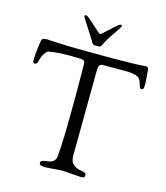

<svg xmlns="http://www.w3.org/2000/svg" viewBox="-131 -1012 965 1116"><g transform="rotate(15 351.5 -454.0)"><path d="M248 -912C242 -912 239 -910 239 -906C239 -902 250.3 -882.7 273 -848C295.7 -813.3 312.7 -786.3 324 -767C328 -759.7 334 -756 342 -756H367C371 -756 374.7 -758 378 -762C380 -764 384 -771.7 390 -785C396 -798.3 419.7 -835.3 461 -896C463.7 -901.3 465 -904.3 465 -905C465 -909 462.2 -911 456.5 -911C450.8 -911 433 -897 403 -869C373 -841 356.5 -827 353.5 -827C350.5 -827 333.7 -841.2 303 -869.5C272.3 -897.8 254 -912 248 -912ZM145.5 -714C99.8 -716.7 72.7 -718 64 -718C55.3 -718 49 -717.3 45 -716C43 -715.3 41.3 -714.7 40 -714C38.7 -713.3 37.5 -712.2 36.5 -710.5C35.5 -708.8 34.7 -707.5 34 -706.5C33.3 -705.5 32.8 -703.8 32.5 -701.5C32.2 -699.2 31.8 -697.5 31.5 -696.5C31.2 -695.5 30.8 -693.3 30.5 -690C30.2 -686.7 28.3 -674.2 25 -652.5C21.7 -630.8 20 -606.7 20 -580C20 -568.7 23.7 -563 31 -563C41.7 -563 48 -570.7 50 -586C51.3 -592 53.8 -599.8 57.5 -609.5C61.2 -619.2 65.8 -627.7 71.5 -635C77.2 -642.3 82 -647.2 86 -649.5C90 -651.8 103.8 -654.3 127.5 -657C151.2 -659.7 183.7 -661 225 -661C266.3 -661 290.7 -659.5 298 -656.5C305.3 -653.5 309 -645.7 309 -633L310 -454C310 -260.7 306.7 -134.7 300 -76C297.3 -54.7 284.7 -41.3 262 -36C258.7 -35.3 251.2 -34.2 239.5 -32.5C227.8 -30.8 220 -28.8 216 -26.5C212 -24.2 210 -19.7 210 -13C210 -2.3 222.3 3 247 3L349 -4L460 4C469.3 4 475.7 3 479 1C482.3 -1 484 -5.7 484 -13C484 -23.7 474.7 -29.7 456 -31C448.7 -31.7 439.7 -34.2 429 -38.5C418.3 -42.8 408.5 -49.3 399.5 -58C390.5 -66.7 386 -85.3 386 -114L387 -179L390 -545V-594C390 -624 391.8 -642.2 395.5 -648.5C399.2 -654.8 409 -658 425 -658H555C603 -658 632 -649.3 642 -632C646 -624.7 649.8 -614.2 653.5 -600.5C657.2 -586.8 661.7 -580 667 -580C673.7 -580 678 -582.2 680 -586.5C682 -590.8 683 -601.3 683 -618L677 -699C677 -702.3 675.7 -706 673 -710C670.3 -714 665.3 -716 658 -716C630 -712 549 -710 415 -710C281 -710 191.2 -711.3 145.5 -714Z"/></g></svg>

Font: Sorts Mill Goudy
Style: Regular
Weight: 400
Version: Version 003.101